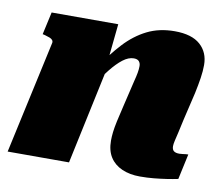

<svg xmlns="http://www.w3.org/2000/svg" viewBox="-66 -634 842 721"><g transform="rotate(10 354.5 -274.0)"><path d="M5 0H239L325 -404L316 -397L331 -543H77L58 -457L67 -455Q78 -452 85.5 -449Q93 -446 96.5 -441.5Q100 -437 99 -431ZM635 -233 660 -339Q667 -372 671 -398.5Q675 -425 675 -448Q675 -496 642.5 -525Q610 -554 545 -554Q486 -554 440 -531Q394 -508 355.5 -466.5Q317 -425 279 -368L278 -298Q302 -336 325 -365Q348 -394 369.5 -410.5Q391 -427 411 -427Q425 -427 431 -420Q437 -413 437 -402Q437 -390 434.5 -376Q432 -362 427 -343L404 -246Q395 -209 389.5 -183.5Q384 -158 382 -140.5Q380 -123 380 -108Q380 -70 396 -45Q412 -20 441.5 -7Q471 6 510 6Q538 6 563.5 3.5Q589 1 612 -2.5Q635 -6 654 -10L675 -107Q671 -107 665.5 -106.5Q660 -106 654 -105Q648 -104 641 -104Q627 -104 620 -109.5Q613 -115 613 -128Q613 -136 616 -149Q619 -162 624 -183Q629 -204 635 -233Z"/></g></svg>

Font: Roboto Serif 20pt Black
Style: Italic
Weight: 900
Italic angle: -10°
Version: Version 1.008